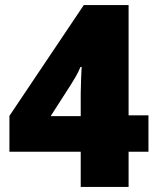

<svg xmlns="http://www.w3.org/2000/svg" viewBox="-20 -734 618 754"><path d="M297 -138V0H485V-138H563V-281H485V-714H309L17 -279V-138ZM297 -278H179L258 -401C274 -427 284 -442 296 -471H301C300 -469 297 -394 297 -366Z"/></svg>

Font: Noto Sans Gurmukhi Black
Style: Regular
Weight: 900
Designer: Jelle Bosma - Monotype Design Team
Foundry: Monotype Imaging Inc.
Version: Version 2.004